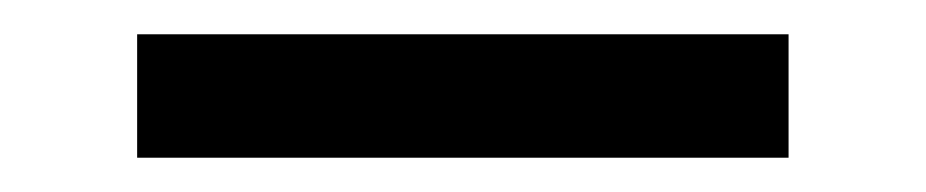

<svg xmlns="http://www.w3.org/2000/svg" viewBox="-20 -726 540 112"><path d="M440 -634H60V-706H440Z"/></svg>

Font: Iosevka Term Semibold
Style: Regular
Weight: 600
Monospace: yes
Designer: Belleve Invis
Foundry: Belleve Invis
Version: Version 31.4.0